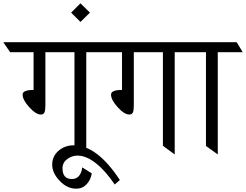

<svg xmlns="http://www.w3.org/2000/svg" viewBox="-81 -929 1480 1155"><path d="M438 -615V0L367 -52V-615H192V-294Q192 -266 186.5 -253Q181 -240 165 -240Q135 -240 95 -284Q55 -328 55 -360Q55 -388 121 -388V-615H-20L-61 -675H552L593 -615Z M295 83Q295 148 351 148Q404 148 414 78L471 114Q465 153 440 179.5Q415 206 377 206Q323 206 278 159Q233 112 233 61.5Q233 11 271 -22Q309 -55 363 -55Q503 -55 640 154L609 181Q555 100 496.5 53.5Q438 7 385 7Q352 7 323.5 28Q295 49 295 83Z M347 -853 403 -909 460 -853 403 -797Z M970 -615V0L899 -52V-615H724V-294Q724 -266 718.5 -253Q713 -240 697 -240Q667 -240 627 -284Q587 -328 587 -360Q587 -388 653 -388V-615H512L471 -675H1084L1125 -615Z M1229 -615V0L1158 -51V-615H1043L1007 -675H1343L1379 -615Z"/></svg>

Font: Halant
Style: Regular
Weight: 400
Designer: Hitesh Malaviya (Devanagari), Satya Rajpurohit (Latin)
Foundry: Indian Type Foundry
Version: Version 1.101;PS 1.0;hotconv 1.0.78;makeotf.lib2.5.61930; tt